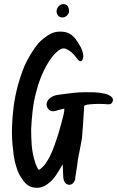

<svg xmlns="http://www.w3.org/2000/svg" viewBox="-20 -928 571 937"><path d="M294 -398Q282 -395 271 -392.5Q260 -390 249 -386Q227 -381 215 -397Q201 -416 213 -437Q217 -444 223 -448.5Q229 -453 236 -457Q246 -462 256 -464Q266 -466 276 -467Q305 -471 335.5 -474.5Q366 -478 395 -478Q418 -478 440.5 -477.5Q463 -477 485 -472Q494 -471 503 -467.5Q512 -464 521 -458Q535 -447 530 -433Q525 -417 506 -419Q484 -421 463 -421Q442 -421 419 -419Q417 -418 413.5 -418Q410 -418 408 -418Q394 -414 392 -412.5Q390 -411 390 -397Q388 -361 385.5 -325.5Q383 -290 380 -254Q376 -229 370.5 -202Q365 -175 360 -149Q358 -127 354 -104.5Q350 -82 347 -59V-52Q339 -29 321 -26Q299 -26 291 -49Q288 -63 288 -77Q288 -91 287 -104Q286 -110 286.5 -115Q287 -120 285 -125Q276 -109 267 -94Q258 -79 248 -65Q238 -52 226 -41Q214 -30 200 -22Q178 -9 149.5 -12Q121 -15 101 -37Q90 -51 81 -65Q72 -79 66 -95Q57 -119 51.5 -144.5Q46 -170 44 -196Q37 -250 38.5 -304Q40 -358 47 -412Q54 -462 67 -510Q80 -558 99 -605Q125 -664 168 -718Q182 -732 198 -744.5Q214 -757 233 -766Q259 -777 292.5 -772.5Q326 -768 350 -736Q362 -719 372 -701.5Q382 -684 386 -662Q387 -657 386.5 -651Q386 -645 384 -640Q381 -631 375 -629.5Q369 -628 362 -635Q358 -639 355 -643.5Q352 -648 348 -652Q341 -662 331.5 -670.5Q322 -679 311 -685Q298 -693 287.5 -691.5Q277 -690 266 -682Q249 -669 236 -652Q223 -635 212 -617Q192 -583 178 -547Q164 -511 155 -473Q144 -430 139 -385.5Q134 -341 132 -296Q132 -260 134.5 -223.5Q137 -187 147 -151Q152 -129 162 -109Q167 -100 170 -99.5Q173 -99 180 -106Q195 -118 205 -133.5Q215 -149 224 -166Q236 -191 245.5 -217.5Q255 -244 263 -269Q278 -319 290 -368Q294 -380 294 -398ZM286 -843Q273 -842 265 -850.5Q257 -859 256 -872Q256 -886 266 -897Q276 -908 289 -908Q316 -908 317 -873Q317 -862 307 -852.5Q297 -843 286 -843Z"/></svg>

Font: Delicious Handrawn
Style: Regular
Weight: 400
Designer: Agung Rohmat
Foundry: Agung Rohmat
Version: Version 1.002; ttfautohint (v1.8.4.7-5d5b);gftools[0.9.27]